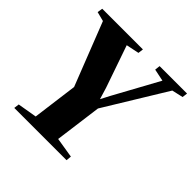

<svg xmlns="http://www.w3.org/2000/svg" viewBox="-188 -911 1078 1078"><g transform="rotate(45 351.0 -371.5)"><path d="M73.5 0 77.5 -31.5 192.5 -51 228 -320.5 80.5 -697 24 -711.5 29 -743H352L348 -711.5L271 -695.5L358 -444.5L379 -375L406.5 -428L553.5 -696.5L481 -711.5L484.5 -743H702.5L698.5 -711.5L632 -696.5L408 -330L371 -51L491.5 -31.5L488.5 0Z"/></g></svg>

Font: Merriweather 96pt Black
Style: Italic
Weight: 900
Italic angle: -7.8°
Version: Version 2.101